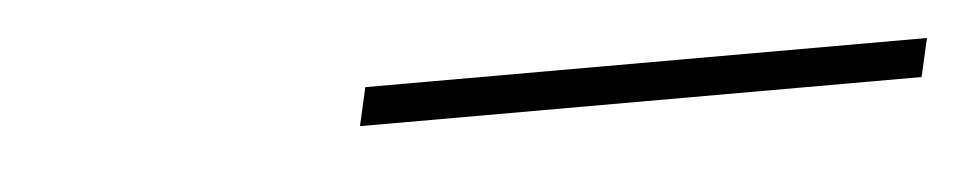

<svg xmlns="http://www.w3.org/2000/svg" viewBox="-22 -817 554 110"><g transform="rotate(-5 255.5 -762.0)"><path d="M188 -773H511L506 -751H183Z"/></g></svg>

Font: Trirong Thin
Style: Italic
Weight: 250
Italic angle: -12°
Designer: Katatrad Team
Foundry: CadsonDemak
Version: Version 1.001